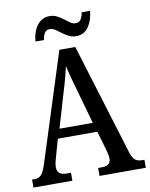

<svg xmlns="http://www.w3.org/2000/svg" viewBox="-97 -974 817 1045"><g transform="rotate(-10 311.5 -452.0)"><path d="M2 0V-44H16Q39 -44 53 -58.5Q67 -73 82 -121L271 -714H359L549 -95Q559 -65 573 -54.5Q587 -44 613 -44H623V0H367V-44H389Q437 -44 437 -84Q437 -94 434 -108.5Q431 -123 427 -136L397 -239H179L152 -144Q148 -132 144.5 -116Q141 -100 141 -88Q141 -44 192 -44H217V0ZM197 -291H381L329 -476Q317 -518 307 -554.5Q297 -591 291 -621Q284 -591 275 -556.5Q266 -522 254 -484ZM374 -771Q352 -771 333.5 -780.5Q315 -790 299 -802.5Q283 -815 268.5 -824.5Q254 -834 239 -834Q218 -834 209 -817.5Q200 -801 198 -781H151Q153 -813 164.5 -841Q176 -869 197.5 -886.5Q219 -904 250 -904Q272 -904 290.5 -894.5Q309 -885 325 -872.5Q341 -860 355 -850.5Q369 -841 384 -841Q405 -841 414 -857.5Q423 -874 426 -894H472Q469 -846 444.5 -808.5Q420 -771 374 -771Z"/></g></svg>

Font: Noto Serif Tamil Condensed Medium
Style: Italic
Weight: 500
Width: 3
Italic angle: -12°
Designer: Indian Type Foundry, Tom Grace, and the Monotype Design Team
Foundry: Monotype Imaging Inc.
Version: Version 2.003; ttfautohint (v1.8.4.7-5d5b)